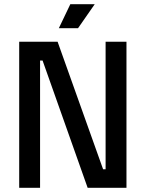

<svg xmlns="http://www.w3.org/2000/svg" viewBox="-20 -900 698 920"><path d="M317 -880 262 -765H354L434 -880ZM72 -700V0H172V-610H184L400 0H586V-700H486V-89H474L256 -700Z"/></svg>

Font: Space Text Medium
Style: Regular
Weight: 500
Designer: Florian Karsten (Space Text), Colophon Foundry (Space Mono)
Foundry: Florian Karsten
Version: Version 1.003;PS 001.003;hotconv 1.0.88;makeotf.lib2.5.64775